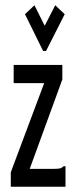

<svg xmlns="http://www.w3.org/2000/svg" viewBox="-20 -710 290 730"><path d="M21 -55 148 -394H32V-463H217V-408L93 -68H185Q202 -68 209 -70Q216 -72 222 -78H229V0H21ZM111 -690 150 -612 190 -690 226 -656 155 -516H144L75 -656Z"/></svg>

Font: Inconsolata UltraCondensed SemiBold
Style: Regular
Weight: 600
Width: 1
Monospace: yes
Designer: Raph Levien, Cyreal, Brenton Simpson
Foundry: Raph Levien, Cyreal, Google
Version: Version 3.001; ttfautohint (v1.8.2.53-6de2)